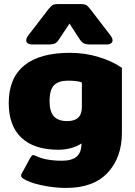

<svg xmlns="http://www.w3.org/2000/svg" viewBox="-20 -755 663 945"><path d="M109 -556Q109 -568 121 -583L217 -708Q231 -725 239 -730Q247 -735 271 -735H372Q396 -735 404.5 -730Q413 -725 426 -708L522 -583Q534 -568 534 -556Q534 -547 526 -541.5Q518 -536 503 -536H428Q404 -536 393 -541.5Q382 -547 372 -562L322 -639L271 -562Q262 -547 251 -541.5Q240 -536 216 -536H141Q126 -536 117.5 -541.5Q109 -547 109 -556ZM91 122Q84 116 84 109Q84 104 87 99L130 20Q133 15 136.5 11.5Q140 8 144 8Q146 8 156 12Q203 36 286 36Q333 36 357 16Q381 -4 381 -49Q361 -35 331 -26.5Q301 -18 267 -18Q148 -18 85.5 -77Q23 -136 23 -248Q23 -370 99 -432.5Q175 -495 324 -495Q399 -495 467 -474Q535 -453 580 -421V-102Q580 20 510 95Q440 170 306 170Q246 170 183.5 156.5Q121 143 91 122ZM383 -228V-349Q362 -358 313 -358Q269 -358 246.5 -336Q224 -314 224 -257Q224 -206 245 -182.5Q266 -159 311 -159Q383 -159 383 -228Z"/></svg>

Font: Mitr SemiBold
Style: Regular
Weight: 600
Designer: Thanarat Vachiruckul
Foundry: Cadson Demak
Version: Version 1.002